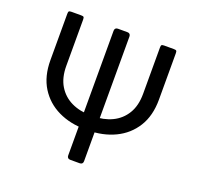

<svg xmlns="http://www.w3.org/2000/svg" viewBox="-126 -864 1031 1001"><g transform="rotate(20 389.0 -363.5)"><path d="M620 -727.3H672.6Q683.9 -727.3 687.1 -724.1Q690.3 -720.9 690.3 -709.5V-453.1Q690.3 -363.6 651.8 -301.8Q613.3 -240.1 546.7 -208.1Q480.1 -176.1 396.3 -176.1H382.1Q298.3 -176.1 231.7 -208.1Q165.1 -240.1 126.6 -301.8Q88.1 -363.6 88.1 -453.1V-709.5Q88.1 -720.9 91.3 -724.1Q94.5 -727.3 105.8 -727.3H158.4Q169.7 -727.3 172.9 -724.1Q176.1 -720.9 176.1 -709.5V-453.1Q176.1 -387.4 202.9 -343.2Q229.8 -299 276.3 -276.6Q322.8 -254.3 382.1 -254.3H396.3Q455.6 -254.3 502.1 -276.6Q548.7 -299 575.5 -343.2Q602.3 -387.4 602.3 -453.1V-709.5Q602.3 -720.9 605.5 -724.1Q608.7 -727.3 620 -727.3ZM362.9 -727.3H415.5Q424 -727.3 428.6 -722.7Q433.2 -718 433.2 -709.5V-17.8Q433.2 -9.2 428.6 -4.6Q424 0 415.5 0H362.9Q354.4 0 349.8 -4.6Q345.2 -9.2 345.2 -17.8V-709.5Q345.2 -718 349.8 -722.7Q354.4 -727.3 362.9 -727.3Z"/></g></svg>

Font: DeltaSans
Style: Regular
Weight: 400
Designer: Rasmus Andersson
Foundry: rsms
Version: Version 3.012